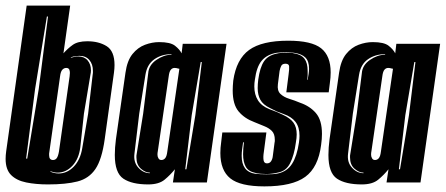

<svg xmlns="http://www.w3.org/2000/svg" viewBox="-21 -650 1588 684"><path d="M150 7Q107 7 72.5 0Q38 -7 18.5 -26.5Q-1 -46 -1 -84Q-1 -90 -0.5 -97Q0 -104 1 -111L74 -630H229L205 -460Q220 -477 238 -490Q256 -503 290 -503Q331 -503 359 -485.5Q387 -468 387 -418Q387 -412 386.5 -405.5Q386 -399 385 -391L352 -154Q342 -82 319 -48Q296 -14 255 -3.5Q214 7 150 7ZM72 -85H76L117 -333L150 -591H146L104 -333ZM159 -38Q174 -32 188 -32Q218 -32 241.5 -56Q265 -80 272 -122L293 -245L309 -383Q310 -387 310 -390.5Q310 -394 310 -398Q310 -421 297.5 -436Q285 -451 262 -451Q255 -451 247.5 -450Q240 -449 232 -446L231 -444Q246 -449 257 -449Q279 -449 291 -435Q303 -421 303 -399Q303 -395 302.5 -391.5Q302 -388 301 -383L278 -245L265 -125Q260 -84 237 -59.5Q214 -35 184 -35Q173 -35 158 -40ZM168 -80Q176 -80 181 -86.5Q186 -93 189 -110L227 -378Q227 -382 227.5 -385Q228 -388 228 -390Q228 -396 226 -402Q223 -408 215 -408Q207 -408 201 -401.5Q195 -395 193 -378L155 -110Q154 -106 154 -103Q154 -100 154 -97Q154 -80 168 -80Z M507 7Q449 7 418.5 -13.5Q388 -34 388 -98Q388 -111 389 -124.5Q390 -138 392 -154L426 -391Q432 -434 451 -457.5Q470 -481 495.5 -490.5Q521 -500 546 -500Q586 -500 602.5 -487Q619 -474 626 -460L630 -494H786L716 0H595L602 -47Q586 -27 565.5 -10Q545 7 507 7ZM513 -33V-35Q497 -35 481 -49Q465 -63 465 -89Q465 -92 465 -95.5Q465 -99 466 -102L489 -245L507 -389Q509 -418 536 -436.5Q563 -455 590 -455V-457Q555 -457 529 -439Q503 -421 497 -383L475 -245L458 -103Q454 -72 472 -52.5Q490 -33 513 -33ZM639 -47H643L675 -240L698 -429H694L662 -240ZM554 -80Q562 -80 567.5 -86.5Q573 -93 575 -110L618 -405L613 -406Q610 -407 607 -407.5Q604 -408 601 -408Q593 -408 587.5 -401.5Q582 -395 580 -378L541 -110Q540 -106 540 -99Q540 -92 543 -87Q546 -80 554 -80Z M921 14Q835 14 799.5 -14.5Q764 -43 764 -105Q764 -123 767 -144L771 -178H928L919 -109Q916 -91 918 -79Q920 -68 930 -68Q940 -68 945 -76Q950 -84 951 -95L957 -141Q958 -144 958 -147Q958 -150 958 -152Q958 -173 947.5 -183.5Q937 -194 920.5 -200.5Q904 -207 885 -215Q850 -228 829 -253Q808 -278 808 -328Q808 -336 808.5 -344.5Q809 -353 810 -363Q821 -439 866.5 -472Q912 -505 1006 -505Q1089 -505 1123 -478Q1157 -451 1157 -392Q1157 -374 1154 -353L1150 -321H999L1007 -384Q1010 -405 1009 -414Q1008 -423 996 -423Q985 -423 981 -415.5Q977 -408 975 -397L969 -350Q966 -327 978 -315.5Q990 -304 1009.5 -298Q1029 -292 1048 -284Q1083 -272 1104.5 -247Q1126 -222 1126 -173Q1126 -155 1123 -134Q1113 -54 1066.5 -20Q1020 14 921 14ZM928 -29Q937 -29 949 -29.5Q961 -30 969 -32Q1002 -39 1019.5 -66.5Q1037 -94 1044 -142Q1045 -149 1045.5 -155Q1046 -161 1046 -166Q1046 -197 1032 -215.5Q1018 -234 989 -244L965 -253L941 -265Q916 -277 906.5 -294.5Q897 -312 897 -336Q897 -343 897.5 -350.5Q898 -358 899 -366Q905 -410 919.5 -431.5Q934 -453 965 -459Q972 -461 981 -461.5Q990 -462 998 -462H1013Q1017 -462 1020 -461.5Q1023 -461 1026 -460Q1052 -456 1063.5 -441Q1075 -426 1075 -397Q1075 -390 1075 -382Q1075 -374 1073 -366H1075Q1077 -377 1078.5 -387Q1080 -397 1080 -405Q1080 -432 1067 -445Q1054 -458 1026 -462Q1021 -463 1014 -463.5Q1007 -464 999 -464Q991 -464 982 -463.5Q973 -463 965 -462Q930 -456 911.5 -434Q893 -412 887 -366Q886 -360 885.5 -354Q885 -348 885 -342Q885 -313 898 -292.5Q911 -272 939 -261L965 -251L987 -241Q1013 -229 1024.5 -213Q1036 -197 1036 -171Q1036 -159 1033 -142Q1027 -97 1012.5 -68.5Q998 -40 968 -35Q961 -33 949 -31.5Q937 -30 928 -30Q920 -30 907.5 -31Q895 -32 889 -34Q864 -39 854.5 -56Q845 -73 845 -101Q845 -119 848 -143H845Q843 -130 841.5 -118Q840 -106 840 -95Q840 -38 888 -31Q894 -30 907 -29.5Q920 -29 928 -29Z M1268 7Q1210 7 1179.5 -13.5Q1149 -34 1149 -98Q1149 -111 1150 -124.5Q1151 -138 1153 -154L1187 -391Q1193 -434 1212 -457.5Q1231 -481 1256.5 -490.5Q1282 -500 1307 -500Q1347 -500 1363.5 -487Q1380 -474 1387 -460L1391 -494H1547L1477 0H1356L1363 -47Q1347 -27 1326.5 -10Q1306 7 1268 7ZM1274 -33V-35Q1258 -35 1242 -49Q1226 -63 1226 -89Q1226 -92 1226 -95.5Q1226 -99 1227 -102L1250 -245L1268 -389Q1270 -418 1297 -436.5Q1324 -455 1351 -455V-457Q1316 -457 1290 -439Q1264 -421 1258 -383L1236 -245L1219 -103Q1215 -72 1233 -52.5Q1251 -33 1274 -33ZM1400 -47H1404L1436 -240L1459 -429H1455L1423 -240ZM1315 -80Q1323 -80 1328.5 -86.5Q1334 -93 1336 -110L1379 -405L1374 -406Q1371 -407 1368 -407.5Q1365 -408 1362 -408Q1354 -408 1348.5 -401.5Q1343 -395 1341 -378L1302 -110Q1301 -106 1301 -99Q1301 -92 1304 -87Q1307 -80 1315 -80Z"/></svg>

Font: Alumni Sans Inline One
Style: Italic
Weight: 400
Italic angle: -8°
Designer: Robert E. Leuschke
Foundry: Robert E. Leuschke
Version: Version 1.100; ttfautohint (v1.8.3)